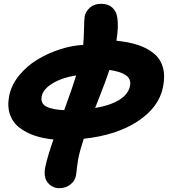

<svg xmlns="http://www.w3.org/2000/svg" viewBox="-20 -733 905 1013"><path d="M293.9 259.8Q255.4 259.8 231.7 230.2Q208 200.7 219.2 147Q231.4 89.4 262.2 2.9Q207 -2.4 161.9 -17.8Q116.7 -33.2 81.8 -60.1Q46.9 -86.9 32.2 -130.1Q17.6 -173.3 28.8 -229Q40.5 -285.6 81.5 -335.7Q122.6 -385.7 178.2 -419.2Q233.9 -452.6 296.9 -472.9Q359.9 -493.2 418.9 -496.1Q422.4 -529.3 423.3 -581.1Q424.3 -632.8 426.8 -646Q431.6 -672.4 454.1 -692.6Q476.6 -712.9 514.2 -712.9Q550.3 -712.9 572.8 -692.6Q595.2 -672.4 599.1 -638.2Q606.4 -593.3 594.2 -518.1Q659.7 -511.7 708.3 -495.6Q756.8 -479.5 791.7 -450.9Q826.7 -422.4 839.4 -377.4Q852.1 -332.5 839.8 -272.9Q818.8 -167 707 -93.3Q595.2 -19.5 421.9 -1Q402.8 56.6 393.1 103Q389.6 121.6 387.2 142.1Q384.8 162.6 383.3 175.5Q381.8 188.5 380.9 192.9Q375 222.7 350.3 241.2Q325.7 259.8 293.9 259.8ZM666 -279.8Q672.9 -316.4 644 -336.2Q615.2 -356 557.1 -363.8Q547.9 -335 536.1 -303.5Q524.4 -272 506.3 -225.8Q488.3 -179.7 481.9 -163.1Q560.5 -176.3 608.9 -205.8Q657.2 -235.4 666 -279.8ZM200.2 -226.1Q192.4 -188 223.9 -171.1Q255.4 -154.3 318.8 -151.9Q358.9 -260.7 381.8 -335Q310.1 -324.2 259.3 -294.2Q208.5 -264.2 200.2 -226.1Z"/></svg>

Font: Shantell Sans Irregular
Style: Italic
Weight: 800
Italic angle: -11.31°
Designer: Stephen Nixon, Anya Danilova, Shantell Martin
Foundry: Arrow Type
Version: Version 1.006;[9816181b4]